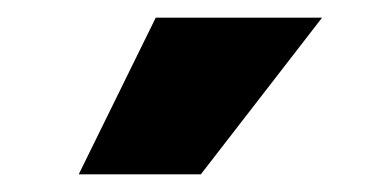

<svg xmlns="http://www.w3.org/2000/svg" viewBox="-20 -787 428 217"><path d="M69 -590 156 -767H344L207 -590Z"/></svg>

Font: Murecho
Style: Bold
Weight: 700
Designer: Neil Summerour
Foundry: Positype
Version: Version 1.010; ttfautohint (v1.8.3)